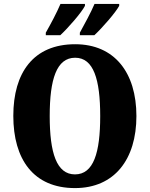

<svg xmlns="http://www.w3.org/2000/svg" viewBox="-20 -951 765 981"><path d="M388 -784V-771H462C502 -808 570 -886 589 -921V-931H463C444 -886 412 -828 388 -784ZM214 -784V-771H288C328 -808 396 -886 414 -921V-931H289C270 -886 239 -828 214 -784ZM363 10C565 10 677 -137 677 -358C677 -580 565 -725 364 -725C151 -725 48 -580 48 -359C48 -137 151 10 363 10ZM363 -60C269 -60 234 -170 234 -358C234 -546 269 -656 364 -656C458 -656 492 -546 492 -358C492 -170 458 -60 363 -60Z"/></svg>

Font: Noto Serif Bengali Condensed Black
Style: Regular
Weight: 900
Width: 3
Designer: Juan Bruce, Universal Thirst, Indian Type Foundry and the Monotype Design Team.
Foundry: Monotype Imaging Inc.
Version: Version 2.003